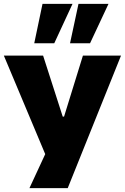

<svg xmlns="http://www.w3.org/2000/svg" viewBox="-27 -798 649 998"><path d="M126 180 229 -42V53L-7 -509H197L299 -192H306L404 -509H602L325 180ZM337 -573 381 -778H537L441 -573ZM151 -573 194 -778H350L255 -573Z"/></svg>

Font: Nunito Sans 6pt Black
Style: Regular
Weight: 900
Version: Version 3.101;gftools[0.9.27]